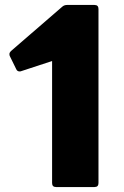

<svg xmlns="http://www.w3.org/2000/svg" viewBox="-20 -754 498 774"><path d="M206 0Q190 0 190 -16V-508L65 -467Q63 -466 59 -466Q49 -466 45 -476L20 -527Q18 -530 18 -536Q18 -542 24 -548L231 -727Q239 -734 250 -734H361Q377 -734 377 -718V-16Q377 0 361 0Z"/></svg>

Font: LINE Seed Sans TH App ExtraBold
Style: Regular
Weight: 800
Designer: Dalton Maag Ltd | Thai characters by Cadson Demak Co.,Ltd.
Foundry: Dalton Maag Ltd
Version: Version 1.003